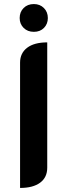

<svg xmlns="http://www.w3.org/2000/svg" viewBox="-20 -918 331 947"><path d="M79 -609Q79 -656 114 -682.5Q149 -709 213 -709V-91Q213 -43 178 -17Q143 9 79 9ZM77 -829Q77 -859 96.5 -878.5Q116 -898 147 -898Q177 -898 196.5 -878.5Q216 -859 216 -829Q216 -800 197 -780.5Q178 -761 147 -761Q116 -761 96.5 -780.5Q77 -800 77 -829Z"/></svg>

Font: K2D
Style: Bold
Weight: 700
Designer: Katatrad Aksorn Co.,Ltd.
Foundry: Cadson Demak Co.,Ltd.
Version: Version 1.000; ttfautohint (v1.6)